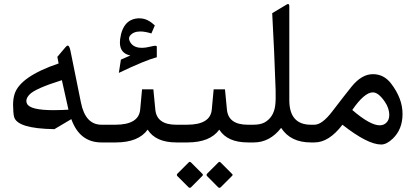

<svg xmlns="http://www.w3.org/2000/svg" viewBox="-20 -707 2067 953"><path d="M508.8 0H483.4Q375.5 0 334 -115.7L250 -65.9H249.5Q64.5 -68.8 49.8 -127.4Q45.4 -145 44.9 -187Q44.9 -215.3 51.8 -238.3Q77.6 -326.2 271 -392.1L264.6 -424.8L304.2 -471.7Q310.5 -479 313 -480Q323.7 -484.9 329.6 -455.6L381.8 -197.8Q403.8 -87.9 483.9 -87.9H508.8Q520.5 -87.9 520.5 -49.8V-37.6Q520.5 0 508.8 0ZM114.3 -191.9Q129.9 -160.2 246.1 -160.2Q266.1 -160.2 289.6 -161.1L319.8 -162.6L287.1 -309.1Q154.8 -267.6 127 -238.3Q110.8 -221.7 110.8 -206.1Q110.8 -198.7 114.3 -191.9Z M569.8 -345.2 580.1 -411.1Q603.5 -421.4 627 -431.6Q575.2 -442.4 575.2 -495.6Q575.2 -503.4 576.2 -512.7Q590.3 -616.2 673.8 -616.2Q674.8 -616.2 675.3 -615.7Q711.9 -615.7 748.5 -580.6L731.4 -541Q699.7 -550.8 676.3 -550.8Q641.6 -550.8 625 -529.3Q617.2 -518.6 623 -504.4Q637.7 -469.7 683.6 -469.7Q704.6 -469.7 731.4 -476.6Q758.3 -483.9 758.3 -475.1V-422.9Q701.7 -408.2 569.8 -345.2ZM503.4 -87.9H552.2Q668.9 -87.9 675.8 -163.1L685.1 -263.7H741.2L751 -162.6Q758.3 -87.9 854.5 -87.9H864.3Q876 -87.9 876 -49.8V-37.6Q876 0 864.3 0H855.5Q752.9 0 712.9 -63.5Q667 0 554.7 0H503.4Q476.6 0 476.6 -37.6V-49.8Q476.6 -87.9 503.4 -87.9Z M1075.7 222.2Q1069.3 228.5 1062.5 222.2L1008.3 167.5Q1002 161.1 1008.8 154.3L1064 99.1Q1069.3 93.8 1074.7 99.1L1132.8 157.2Q1137.2 161.1 1131.3 166.5ZM927.7 99.1 985.4 156.7Q989.3 161.6 983.9 166.5L928.7 222.2Q921.9 228.5 915.5 222.2L860.8 167.5Q854.5 161.1 861.3 154.3L916.5 99.1Q921.9 93.8 927.7 99.1ZM858.9 -87.9H907.7Q1024.4 -87.9 1031.2 -163.1L1040.5 -263.7H1096.7L1106.4 -162.6Q1113.8 -87.9 1210 -87.9H1219.7Q1231.4 -87.9 1231.4 -49.8V-37.6Q1231.4 0 1219.7 0H1210.9Q1108.4 0 1068.4 -63.5Q1022.5 0 910.2 0H858.9Q832 0 832 -37.6V-49.8Q832 -87.9 858.9 -87.9Z M1214.8 -87.9H1236.8Q1272 -87.9 1293 -99.1Q1337.4 -124 1345.7 -180.7Q1349.6 -209 1348.1 -259.8Q1341.8 -448.7 1331.1 -641.6L1403.8 -685.1Q1416 -692.4 1416 -674.8V-210.4Q1416 -87.9 1523.4 -87.9H1538.1Q1549.8 -87.9 1549.8 -49.8V-37.6Q1549.8 0 1538.1 0H1522.9Q1421.9 0 1375.5 -72.3Q1319.3 0 1239.7 0H1214.8Q1188 0 1188 -37.6V-49.8Q1188 -87.9 1214.8 -87.9Z M1532.7 -87.9H1540.5Q1579.1 -87.9 1629.9 -154.8Q1689.5 -232.9 1724.6 -276.4Q1774.9 -338.9 1831.1 -338.9Q1885.7 -338.9 1921.4 -292Q1978 -218.3 1978 -141.6Q1978 -65.4 1929.7 -19Q1898.9 10.3 1872.1 10.3Q1804.7 10.3 1679.7 -87.9Q1612.8 0 1541 0H1532.7Q1505.9 0 1505.9 -37.6V-49.8Q1505.9 -87.9 1532.7 -87.9ZM1728.5 -161.1Q1816.9 -85 1864.7 -85Q1885.3 -85 1898.7 -98.9Q1912.1 -112.8 1912.1 -136.2Q1912.1 -170.9 1888.7 -204.1Q1857.9 -248.5 1830.6 -248.5Q1788.6 -248.5 1728.5 -161.1Z"/></svg>

Font: Sahel WOL
Style: WOL
Weight: 400
Foundry: Saber Rastikerdar (saber.rastikerdar@gmail.com)
Version: Version 1.0.0-alpha22